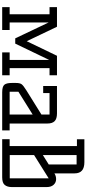

<svg xmlns="http://www.w3.org/2000/svg" viewBox="461 -1251 790 1752"><g transform="rotate(90 856.0 -375.0)"><path d="M667 -68V0H458V-68H527V-429L378 -119H330L185 -424V-68H254V0H45V-68H110V-432H45V-500H224L356 -224L489 -500H667V-432H602V-68Z M1107 -68H1170V0H822Q771 0 754 -19Q737 -38 737 -88V-125Q737 -161 748.5 -177Q760 -193 805 -221L1025 -358V-432H829V-374H765V-500H1015Q1064 -500 1085.5 -478.5Q1107 -457 1107 -414ZM1025 -68V-278L817 -148V-68Z M1562 -476 1566 -479Q1588 -492 1615 -492Q1645 -492 1666 -469.5Q1687 -447 1687 -406V-88Q1687 -47 1668 -23.5Q1649 0 1598 0H1250V-68H1313V-682H1251V-750H1460Q1562 -750 1562 -661ZM1395 -371 1481 -425V-679H1395ZM1607 -69V-424L1395 -291V-69Z"/></g></svg>

Font: Kelly Slab
Style: Regular
Weight: 400
Designer: Denis Masharov
Foundry: Denis Masharov
Version: Version 1.001